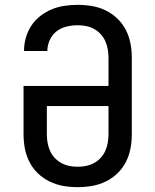

<svg xmlns="http://www.w3.org/2000/svg" viewBox="-20 -763 640 791"><path d="M300 8Q270 8 241 3Q212 -2 185 -15Q158 -28 136.5 -48.5Q115 -69 101.5 -95.5Q88 -122 82.5 -151Q77 -180 77 -210V-409H427V-525Q427 -542 424 -559.5Q421 -577 414 -593Q407 -609 395 -622Q383 -635 368 -643.5Q353 -652 335.5 -655.5Q318 -659 300 -659Q277 -659 254 -653.5Q231 -648 213 -634Q195 -620 185 -598Q175 -576 175 -553H79Q79 -581 86.5 -607.5Q94 -634 109 -657Q124 -680 146 -697Q168 -714 193 -724.5Q218 -735 245.5 -739Q273 -743 300 -743Q330 -743 359.5 -738Q389 -733 415.5 -720Q442 -707 463.5 -686.5Q485 -666 498.5 -639.5Q512 -613 517.5 -584Q523 -555 523 -525V-210Q523 -180 517.5 -151Q512 -122 498.5 -95.5Q485 -69 463.5 -48.5Q442 -28 415 -15Q388 -2 359 3Q330 8 300 8ZM300 -76Q318 -76 335 -79.5Q352 -83 367.5 -91.5Q383 -100 395 -113Q407 -126 414 -142Q421 -158 424 -175Q427 -192 427 -210V-326H173V-210Q173 -192 176 -175Q179 -158 186 -142Q193 -126 205 -113Q217 -100 232.5 -91.5Q248 -83 265 -79.5Q282 -76 300 -76Z"/></svg>

Font: Iosevka Aile Medium
Style: Regular
Weight: 500
Designer: Belleve Invis
Foundry: Belleve Invis
Version: Version 27.3.5; ttfautohint (v1.8.4)